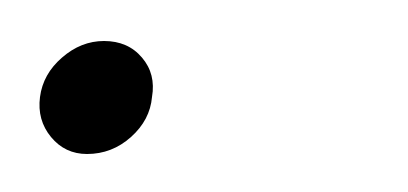

<svg xmlns="http://www.w3.org/2000/svg" viewBox="-27 -64 204 96"><path d="M16.5 13Q5.5 13 -1.5 4.5Q-8.5 -4 -7 -15.5Q-5.5 -27 4 -35.2Q13.5 -43.5 25 -43.5Q37 -43.5 44 -35.2Q51 -27 49 -15.5Q48 -4 38.5 4.5Q29 13 16.5 13Z"/></svg>

Font: Urbanist ExtraLight
Style: Italic
Weight: 250
Version: Version 1.303